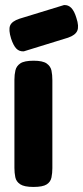

<svg xmlns="http://www.w3.org/2000/svg" viewBox="-20 -730 329 759"><path d="M112 9Q76 9 60 -1.5Q44 -12 40.5 -29.5Q37 -47 37 -66V-415Q37 -435 41 -452Q45 -469 60.5 -479.5Q76 -490 113 -490Q149 -490 164.5 -479Q180 -468 183.5 -451Q187 -434 187 -413V-65Q187 -46 183.5 -28.5Q180 -11 164.5 -1Q149 9 112 9ZM74 -527Q56 -526 44.5 -538Q33 -550 24 -577Q13 -612 20 -629Q27 -646 57 -656L233 -710Q250 -711 262 -698.5Q274 -686 282 -659Q293 -626 285.5 -608.5Q278 -591 249 -581Z"/></svg>

Font: Fredoka Light SemiBold
Style: Regular
Weight: 600
Version: Version 2.001